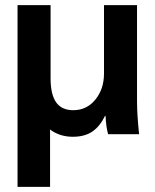

<svg xmlns="http://www.w3.org/2000/svg" viewBox="-20 -520 601 744"><path d="M48 0ZM48 -500H176V-217Q176 -154 197.5 -123.5Q219 -93 264 -93Q316 -93 349.5 -134Q383 -175 383 -235V-500H511V-127Q511 -76 519 0H399Q391 -27 389 -71H387Q367 -30 337.5 -10Q308 10 262 10Q212 10 174 -18V204H48Z"/></svg>

Font: Sarabun
Style: Bold
Weight: 700
Designer: Suppakit Chalermlarp | Katatrad Co.,Ltd.
Foundry: Cadson Demak Co.,Ltd.
Version: Version 1.000; ttfautohint (v1.6)